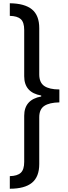

<svg xmlns="http://www.w3.org/2000/svg" viewBox="-20 -793 413 1174"><path d="M40 -773Q131 -772 175.5 -735.5Q220 -699 220 -621V-338Q220 -288 251 -267Q282 -246 343 -246V-167Q282 -166 251 -145.5Q220 -125 220 -76V210Q220 288 175.5 324.5Q131 361 40 361V284Q86 283 107 263.5Q128 244 128 197V-85Q128 -184 232 -203V-209Q128 -227 128 -327V-610Q128 -657 107 -676Q86 -695 40 -696Z"/></svg>

Font: Noto Sans Telugu ExtraCondensed Medium
Style: Regular
Weight: 500
Width: 2
Designer: Jelle Bosma - Monotype Design Team
Foundry: Monotype Imaging Inc.
Version: Version 2.005; ttfautohint (v1.8.4.7-5d5b)